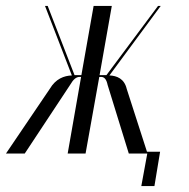

<svg xmlns="http://www.w3.org/2000/svg" viewBox="-87 -515 634 644"><path d="M345 0H407L387 109H431L450 -6H406L338 -217C330 -251 305 -261 280 -262L452 -495H443L270 -263H247L288 -495H227L186 -263H163L73 -495H64L154 -262C128 -261 100 -251 80 -217L-67 0H-4L148 -230C159 -249 169 -258 182 -257H185L140 0H200L246 -257H250C263 -258 270 -249 274 -230Z"/></svg>

Font: Moniqa Ita Display
Style: Italic
Weight: 400
Italic angle: -10°
Designer: Rajesh Rajput
Foundry: Rajesh Rajput
Version: Version 1.000